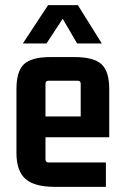

<svg xmlns="http://www.w3.org/2000/svg" viewBox="-20 -721 483 747"><path d="M283 -701 376 -552H280L224 -648L161 -552H69L167 -701ZM392 6H193Q114 6 79 -25Q44 -56 44 -126V-374Q44 -444 73.5 -471.5Q103 -499 177 -499H270Q344 -499 374.5 -471.5Q405 -444 405 -374V-187H157V-101Q157 -89 169 -89H392ZM169 -407Q157 -407 157 -395V-268H294V-395Q294 -407 282 -407Z"/></svg>

Font: Gemunu Libre
Style: Bold
Weight: 700
Designer: Puspanada Ekanayake, Sola Matas, Pathum Egodawatta, Kosala Senevirathne
Foundry: mooniak
Version: Version 1.100